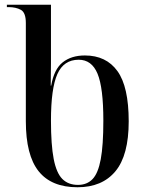

<svg xmlns="http://www.w3.org/2000/svg" viewBox="-20 -780 613 810"><path d="M307 10Q197 10 143 -57.5Q89 -125 89 -269V-683Q89 -727 68 -738.5Q47 -750 16 -750H9V-760H195V-578Q195 -552 195 -513Q195 -474 194 -419H196Q208 -488 244.5 -517Q281 -546 338 -546Q428 -546 475.5 -480Q523 -414 523 -268Q523 -125 467 -57.5Q411 10 307 10ZM309 0Q347 0 370.5 -24.5Q394 -49 405 -108Q416 -167 416 -271Q416 -410 391.5 -469Q367 -528 312 -528Q249 -528 222 -467.5Q195 -407 195 -271Q195 -169 206.5 -109.5Q218 -50 243 -25Q268 0 309 0Z"/></svg>

Font: Noto Serif Display SemiCondensed Medium
Style: Regular
Weight: 500
Width: 4
Designer: Monotype Design Team
Foundry: Monotype Imaging Inc.
Version: Version 2.009